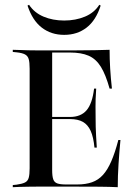

<svg xmlns="http://www.w3.org/2000/svg" viewBox="-20 -778 572 798"><path d="M140.3 -2.4Q117.7 -2.4 97.2 -2Q76.6 -1.6 60.5 -1.2Q44.4 -0.8 33.1 0V-8.9L49.2 -10.5Q71.8 -13.7 83.5 -19.4Q95.2 -25 99.2 -38.7Q103.2 -52.4 103.2 -78.2V-492.7Q103.2 -519.4 99.2 -532.7Q95.2 -546 83.5 -552Q71.8 -558.1 49.2 -560.5L33.1 -562.1V-571Q44.4 -571 60.5 -570.2Q76.6 -569.4 97.2 -569Q117.7 -568.5 140.3 -568.5H150.8H282.3Q336.3 -568.5 373.4 -569.4Q410.5 -570.2 435.5 -571Q435.5 -533.1 437.9 -493.1Q440.3 -453.2 445.2 -409.7H435.5Q419.4 -467.7 399.2 -500.4Q379 -533.1 348.4 -546.4Q317.7 -559.7 271 -559.7H196.8V-71Q196.8 -46 201.2 -33.1Q205.6 -20.2 218.1 -15.7Q230.6 -11.3 254 -11.3H300.8Q336.3 -11.3 362.5 -20.6Q388.7 -29.8 408.1 -51.2Q427.4 -72.6 442.7 -108.1Q458.1 -143.5 471.8 -196H480.6Q475.8 -144.4 472.6 -95.6Q469.4 -46.8 469.4 0Q437.9 -1.6 393.1 -2Q348.4 -2.4 281.5 -2.4H150.8ZM171.8 -283.1V-291.9H333.9V-283.1ZM372.6 -164.5Q368.5 -208.1 356.9 -233.9Q345.2 -259.7 324.6 -271.4Q304 -283.1 271 -283.1V-291.9Q316.1 -291.9 339.9 -319.8Q363.7 -347.6 371 -409.7H379.8Q376.6 -361.3 377 -335.1Q377.4 -308.9 377.4 -287.1Q377.4 -268.5 377.8 -251.2Q378.2 -233.9 379.4 -212.9Q380.6 -191.9 382.3 -164.5ZM246.8 -633.1Q192.7 -633.1 153.6 -663.3Q114.5 -693.5 94.4 -754.8L100.8 -758.1Q122.6 -725 160.9 -708.9Q199.2 -692.7 246.8 -692.7Q294.4 -692.7 333.1 -708.9Q371.8 -725 392.7 -758.1L398.4 -754.8Q379 -693.5 339.9 -663.3Q300.8 -633.1 246.8 -633.1Z"/></svg>

Font: Playfair 144pt SemiCondensed Medium
Style: Regular
Weight: 500
Width: 4
Designer: Claus Eggers Sørensen
Foundry: Claus Eggers Sørensen
Version: Version 2.203